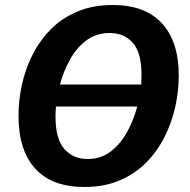

<svg xmlns="http://www.w3.org/2000/svg" viewBox="-20 -736 761 768"><path d="M317 12Q188 12 121 -61.5Q54 -135 54 -273Q54 -334 67.5 -396.5Q81 -459 110 -516.5Q139 -574 183.5 -619Q228 -664 290 -690Q352 -716 431 -716Q560 -716 627.5 -643Q695 -570 695 -433Q695 -373 681.5 -310.5Q668 -248 639 -190Q610 -132 565.5 -86.5Q521 -41 459 -14.5Q397 12 317 12ZM419 -604Q365 -604 325.5 -574.5Q286 -545 260 -498Q234 -451 220 -398H545Q546 -418 546 -437Q546 -526 511 -565Q476 -604 419 -604ZM330 -100Q384 -100 423.5 -130.5Q463 -161 489 -209Q515 -257 529 -310H204Q202 -290 202 -270Q202 -180 237.5 -140Q273 -100 330 -100Z"/></svg>

Font: Bitter
Style: Bold Italic
Weight: 700
Italic angle: -9°
Designer: Sol Matas, and Bitter project Authors
Foundry: Sol Matas
Version: Version 2.001